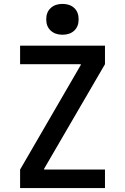

<svg xmlns="http://www.w3.org/2000/svg" viewBox="-20 -964 640 984"><path d="M83 0V-95L394 -631V-635H83V-730H518V-635L206 -99V-95H518V0ZM300 -786Q263 -786 240 -807Q217 -828 217 -865Q217 -902 240 -923Q263 -944 300 -944Q338 -944 360.5 -923Q383 -902 383 -865Q383 -828 360.5 -807Q338 -786 300 -786Z"/></svg>

Font: M PLUS Code Latin 60 Medium
Style: Regular
Weight: 500
Width: 7
Monospace: yes
Designer: Coji Morishita
Foundry: UNDERFOREST DESIGN
Version: Version 1.005; ttfautohint (v1.8.3)